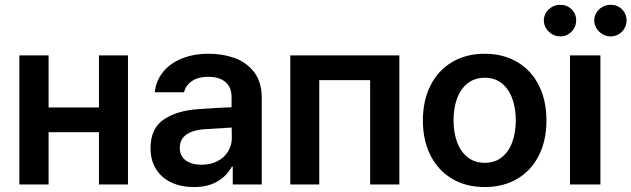

<svg xmlns="http://www.w3.org/2000/svg" viewBox="-20 -758 2595 789"><path d="M179.7 -316.4H386.7V-530.3H505.9V0H386.7V-214.8H179.7V0H59.6V-530.3H179.7Z M795.9 -309.6Q880.4 -315.4 931.6 -317.4V-359.4Q931.6 -398.9 906.7 -420.7Q881.8 -442.4 835.9 -442.4Q795.4 -442.4 769.5 -425.3Q743.7 -408.2 736.3 -378.9H616.2Q620.6 -424.3 648.4 -460.2Q676.3 -496.1 725.1 -516.6Q773.9 -537.1 838.9 -537.1Q894.5 -537.1 943.6 -519.8Q992.7 -502.4 1024.2 -461.7Q1055.7 -420.9 1055.7 -354.5V0H936.5V-73.2H932.6Q913.1 -36.1 874 -12.7Q835 10.7 776.4 10.7Q725.1 10.7 684.8 -7.8Q644.5 -26.4 621.6 -62.5Q598.6 -98.6 598.6 -149.4Q598.6 -231.4 654.1 -267.8Q709.5 -304.2 795.9 -309.6ZM808.6 -81.1Q845.2 -81.1 873.5 -95.7Q901.9 -110.4 917.2 -135.5Q932.6 -160.6 932.6 -190.4L932.1 -233.9L815.4 -226.6Q769.5 -222.7 744.1 -203.6Q718.8 -184.6 718.8 -150.4Q718.8 -116.7 743.2 -98.9Q767.6 -81.1 808.6 -81.1Z M1172.9 -530.3H1621.1V0H1501V-428.7H1292V0H1172.9Z M1717.8 -262.7Q1717.8 -344.7 1749 -406.7Q1780.3 -468.8 1837.9 -502.9Q1895.5 -537.1 1971.7 -537.1Q2048.3 -537.1 2106 -502.9Q2163.6 -468.8 2194.6 -406.7Q2225.6 -344.7 2225.6 -262.7Q2225.6 -181.2 2194.3 -119.1Q2163.1 -57.1 2105.7 -23.2Q2048.3 10.7 1971.7 10.7Q1895.5 10.7 1837.9 -23.4Q1780.3 -57.6 1749 -119.4Q1717.8 -181.2 1717.8 -262.7ZM2099.6 -263.7Q2099.6 -313 2085.2 -352.8Q2070.8 -392.6 2042.2 -415.5Q2013.7 -438.5 1972.7 -438.5Q1930.7 -438.5 1901.6 -415.5Q1872.6 -392.6 1858.2 -353Q1843.8 -313.5 1843.8 -263.7Q1843.8 -213.9 1858.2 -174.3Q1872.6 -134.8 1901.6 -111.8Q1930.7 -88.9 1972.7 -88.9Q2013.7 -88.9 2042.2 -111.8Q2070.8 -134.8 2085.2 -174.3Q2099.6 -213.9 2099.6 -263.7Z M2322.3 -530.3H2447.3V0H2322.3ZM2214.8 -673.8Q2214.8 -691.4 2224.1 -706.3Q2233.4 -721.2 2248.8 -729.7Q2264.2 -738.3 2282.2 -738.3Q2310.1 -738.3 2328.9 -719.7Q2347.7 -701.2 2347.7 -673.8Q2347.7 -656.2 2339.1 -641.4Q2330.6 -626.5 2315.4 -617.4Q2300.3 -608.4 2282.2 -608.4Q2264.6 -608.4 2249 -617.4Q2233.4 -626.5 2224.1 -641.6Q2214.8 -656.7 2214.8 -673.8ZM2421.9 -673.8Q2421.9 -691.4 2431.2 -706.3Q2440.4 -721.2 2455.8 -729.7Q2471.2 -738.3 2489.3 -738.3Q2517.1 -738.3 2535.9 -719.7Q2554.7 -701.2 2554.7 -673.8Q2554.7 -656.2 2546.1 -641.4Q2537.6 -626.5 2522.5 -617.4Q2507.3 -608.4 2489.3 -608.4Q2471.7 -608.4 2456.1 -617.4Q2440.4 -626.5 2431.2 -641.6Q2421.9 -656.7 2421.9 -673.8Z"/></svg>

Font: Pretendard SemiBold
Style: Regular
Weight: 600
Designer: Base glyphs from Inter by Rasmus Andersson; Hangeul glyphs from Noto Sans CJK(Source Han Sans) by Jang Soo-young and Kan
Foundry: Kil Hyung-jin
Version: Version 1.309